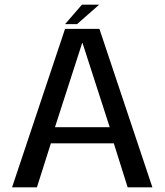

<svg xmlns="http://www.w3.org/2000/svg" viewBox="-20 -799 702 819"><path d="M31.5 0H137.5L197 -187.5H465.5L524.5 0H630L404 -676H257.5ZM214.5 -256.5 330.5 -615.5H332L448 -256.5ZM257.5 -696H308.5L403 -779H329.5Z"/></svg>

Font: Anybody UltraCondensed Thin
Style: Regular
Weight: 400
Version: Version 1.111